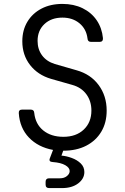

<svg xmlns="http://www.w3.org/2000/svg" viewBox="-20 -760 640 981"><path d="M304 10H303L294 35Q319 37 346.5 47Q374 57 392.5 75Q411 93 411 119Q411 153 379.5 177Q348 201 297 201H231Q213 201 213 183V169Q213 151 231 151H286Q308 151 322 139.5Q336 128 336 114Q336 97 313.5 84Q291 71 250 68Q227 67 235 48L251 6Q175 -8 128 -57Q81 -106 76 -182Q75 -200 93 -200H137Q154 -200 155 -183Q161 -126 201 -93.5Q241 -61 304 -61Q369 -61 408 -98Q447 -135 447 -195Q447 -243 421.5 -278Q396 -313 350 -326L241 -357Q173 -377 133.5 -428Q94 -479 94 -549Q94 -606 120 -649Q146 -692 192 -716Q238 -740 299 -740Q357 -740 402 -718Q447 -696 474 -656.5Q501 -617 506 -565Q507 -546 489 -546H445Q428 -546 427 -564Q421 -612 386 -641Q351 -670 299 -670Q242 -670 207 -637Q172 -604 172 -551Q172 -508 195 -477Q218 -446 260 -433L371 -401Q443 -381 484 -325.5Q525 -270 525 -195Q525 -133 497.5 -87Q470 -41 420.5 -15.5Q371 10 304 10Z"/></svg>

Font: Pitagon Sans Mono Light
Style: Regular
Weight: 300
Monospace: yes
Designer: Travis Tran
Foundry: Pitagon
Version: Version 1.001; ttfautohint (v1.8.4.7-5d5b);gftools[0.9.26]